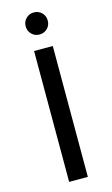

<svg xmlns="http://www.w3.org/2000/svg" viewBox="-135 -942 580 992"><g transform="rotate(-15 155.0 -446.5)"><path d="M105 -700H205V0H105ZM96 -834Q96 -859 113 -876Q130 -893 155 -893Q180 -893 197 -876Q214 -859 214 -834Q214 -809 197 -792Q180 -775 155 -775Q130 -775 113 -792Q96 -809 96 -834Z"/></g></svg>

Font: CMG Sans Medium
Style: Regular
Weight: 500
Designer: Julieta Ulanovsky
Foundry: Julieta Ulanovsky
Version: Version 7.200